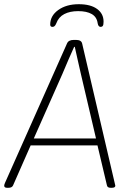

<svg xmlns="http://www.w3.org/2000/svg" viewBox="-35 -892 607 914"><path d="M-1 2Q-15 2 -15 -8Q-15 -13 -11 -22L284 -685Q291 -702 316 -702H327Q352 -702 356 -685L511 -21Q514 -11 514 -8Q514 2 497 2H492Q476 2 474 -10L429 -200H111L27 -9Q22 2 5 2ZM262 -540 126 -233H422L350 -540Q342 -577 334 -610.5Q326 -644 321 -669H318Q307 -644 292 -610.5Q277 -577 262 -540ZM215 -764Q204 -764 204 -775Q204 -817 242.5 -844.5Q281 -872 340 -872Q396 -872 427 -849.5Q458 -827 458 -789Q458 -774 454.5 -769Q451 -764 444 -764Q433 -764 430 -781Q426 -811 402 -825Q378 -839 337 -839Q298 -839 271 -825Q244 -811 233 -781Q229 -771 224.5 -767.5Q220 -764 215 -764Z"/></svg>

Font: Asap Semi Condensed Semi Condensed Thin
Style: Italic
Weight: 100
Width: 4
Italic angle: -6°
Designer: Pablo Cosgaya
Foundry: Omnibus-Type
Version: Version 3.001; ttfautohint (v1.8.4.7-5d5b)